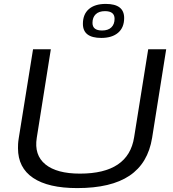

<svg xmlns="http://www.w3.org/2000/svg" viewBox="-20 -952 884 982"><path d="M375 10Q227 10 149.5 -42Q72 -94 72 -194Q72 -205 72.5 -216Q73 -227 76 -246L149 -700H240L168 -247Q154 -159 212 -111.5Q270 -64 389 -64Q637 -64 666 -250L738 -700H830L758 -247Q737 -117 642.5 -53.5Q548 10 375 10ZM498 -758Q404 -758 404 -830Q404 -879 434.5 -905.5Q465 -932 521 -932Q615 -932 615 -860Q615 -811 584 -784.5Q553 -758 498 -758ZM502 -796Q533 -796 549.5 -812Q566 -828 566 -856Q566 -895 517 -895Q486 -895 469.5 -879Q453 -863 453 -835Q453 -796 502 -796Z"/></svg>

Font: Georama Extended
Style: Italic
Weight: 400
Width: 7
Italic angle: -9°
Designer: Jean-Baptiste Levee
Foundry: Production Type
Version: Version 1.000